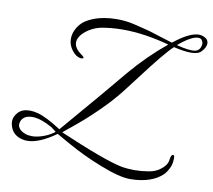

<svg xmlns="http://www.w3.org/2000/svg" viewBox="-95 -876 1266 1143"><g transform="rotate(10 538.0 -304.0)"><path d="M867 -685Q961 -760 1018 -760Q1033 -760 1047 -754Q1076 -742 1076 -716Q1076 -690 1046 -661Q1010 -631 884 -661Q859 -638 815.5 -585.5Q772 -533 708 -448Q625 -338 599 -309Q586 -294 574.5 -281Q563 -268 552 -257Q531 -236 515 -219.5Q499 -203 476 -182L440 -149Q434 -144 425 -136Q416 -128 404 -118Q393 -108 385 -102Q377 -96 373 -92L342 -67L317 -46Q594 73 698 94Q776 108 861 94Q905 88 936 63Q970 37 974 5Q978 -28 990 -28Q999 -28 999 -13Q999 2 997 17Q996 25 993.5 33.5Q991 42 986 52Q981 62 973.5 74Q966 86 953.5 97.5Q941 109 923 120Q905 131 880 140Q827 158 762 158Q697 158 579 111Q520 88 470 64Q420 40 377 16L292 -32Q191 40 119 40Q105 40 92 37Q33 24 16 -29Q11 -46 11 -58Q11 -88 35.5 -114Q60 -140 105 -140Q129 -140 154 -133Q205 -120 297 -61Q428 -214 512 -313Q596 -412 635 -460Q735 -578 848 -670Q698 -711 568 -711Q495 -711 430 -698Q383 -686 348 -658Q305 -623 305 -587.5Q305 -552 350 -521Q372 -505 361 -501Q350 -497 338 -502Q319 -507 301 -528Q271 -562 271 -604Q271 -650 306 -693Q329 -721 376 -740Q440 -766 523 -766Q552 -766 579.5 -762.5Q607 -759 635 -752L719 -731Q733 -727 753 -720.5Q773 -714 799 -706ZM899 -676Q979 -655 1011.5 -662Q1044 -669 1047 -710Q1047 -718 1040.5 -729.5Q1034 -741 1017 -741Q976 -741 899 -676ZM62 -73Q56 -62 56 -47Q56 -39 61 -29.5Q66 -20 76.5 -12Q87 -4 103.5 2Q120 8 144 8Q162 8 181 3.5Q200 -1 218 -8Q236 -15 251.5 -24Q267 -33 278 -42Q268 -50 260.5 -55.5Q253 -61 248 -65Q176 -105 127.5 -105Q79 -105 62 -73Z"/></g></svg>

Font: #9Slide05 Great Vibes
Style: Regular
Weight: 400
Designer: Robert E. Leuschke
Foundry: Robert E. Leuschke
Version: Version 1.001